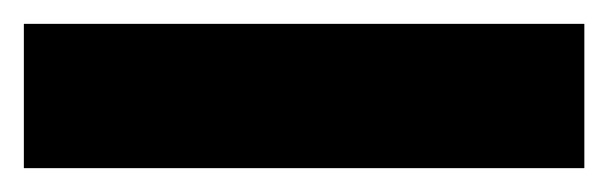

<svg xmlns="http://www.w3.org/2000/svg" viewBox="-34 -20 510 161"><path d="M456 121H-14V0H456Z"/></svg>

Font: Open Sauce Sans Black
Style: Regular
Weight: 900
Designer: Alfredo Marco Pradil
Foundry: Creative Sauce Fz LLC
Version: Version 1.477